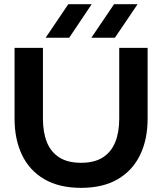

<svg xmlns="http://www.w3.org/2000/svg" viewBox="-20 -891 782 927"><path d="M371.3 16Q266 16 194.3 -25.7Q122.7 -67.3 86.5 -142.5Q50.3 -217.7 50.3 -317.7V-660H187.3V-317.7Q187.3 -252 206.5 -204.3Q225.7 -156.7 266.5 -130.8Q307.3 -105 371.3 -105Q435.7 -105 476.2 -130.8Q516.7 -156.7 536.2 -204.3Q555.7 -252 555.7 -317.7V-660H692.7V-317.7Q692.7 -217.7 656.2 -142.5Q619.7 -67.3 548.3 -25.7Q477 16 371.3 16ZM309.7 -870.7H422.7L314 -708.7H200.3ZM530.7 -870.7H644.3L534.7 -708.7H421Z"/></svg>

Font: Nata Sans
Style: Regular
Weight: 400
Designer: Daniel Uzquiano Cruz
Version: Version 1.001